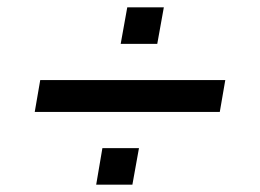

<svg xmlns="http://www.w3.org/2000/svg" viewBox="-20 -523 711 525"><path d="M75 -217 90 -304H596L581 -217ZM243 -18 260 -118H360L342 -18ZM310 -403 328 -503H428L410 -403Z"/></svg>

Font: Archivo SemiExpanded Medium
Style: Italic
Weight: 500
Width: 6
Italic angle: -10°
Designer: Hector Gatti
Foundry: Omnibus-Type
Version: Version 2.001